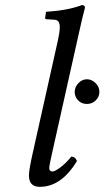

<svg xmlns="http://www.w3.org/2000/svg" viewBox="-20 -718 407 748"><path d="M318.8 -409.2Q336.9 -409.2 352.1 -394.5Q367.2 -379.9 367.2 -359.9Q367.2 -340.8 353 -326.9Q338.9 -313 318.8 -313Q297.9 -313 284.4 -326.9Q271 -340.8 271 -359.9Q271 -378.9 285.4 -394Q299.8 -409.2 318.8 -409.2ZM286.1 -583 184.1 -127Q171.9 -73.7 171.9 -64Q171.9 -49.8 184.1 -49.8Q193.8 -49.8 215.3 -65.9Q236.8 -82 257.8 -107.9Q272.9 -107.9 279.8 -90.8Q218.8 10.3 134.8 9.8Q92.8 9.8 92.8 -34.2Q92.8 -56.2 106.9 -119.1L206.1 -563Q212.9 -593.8 212.9 -612.8Q212.9 -640.6 191.9 -641.1L161.1 -643.1Q156.2 -643.1 155.8 -647.9L159.2 -671.9Q246.1 -677.7 298.8 -698.2Q311 -698.2 311 -688Q300.3 -647.9 286.1 -583Z"/></svg>

Font: Linux Libertine
Style: Italic
Weight: 400
Italic angle: -12°
Designer: Philipp H. Poll
Foundry: Philipp H. Poll
Version: Version 5.1.6 ; ttfautohint (v0.9)